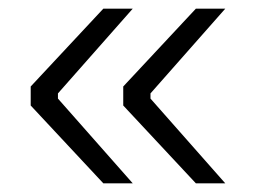

<svg xmlns="http://www.w3.org/2000/svg" viewBox="-20 -506 600 444"><path d="M433 -82 265 -262V-306L433 -486H501L328 -290V-278L501 -82ZM219 -82 51 -262V-306L219 -486H287L114 -290V-278L287 -82Z"/></svg>

Font: Mozilla Text ExtraLight
Style: Regular
Weight: 200
Designer: Studio DRAMA
Foundry: Studio DRAMA
Version: Version 1.000